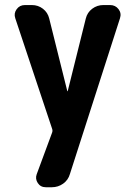

<svg xmlns="http://www.w3.org/2000/svg" viewBox="-20 -540 540 779"><path d="M426.8 -519.5Q448.2 -519.5 460.9 -502.9Q473.6 -486.3 466.8 -465.8L263.7 166Q256.8 190.4 236.3 205.1Q215.8 219.7 190.4 219.7H166Q144.5 219.7 133.3 202.6Q122.1 185.5 128.9 167L191.4 -2Q194.3 -9.8 191.4 -17.6L42 -465.8Q35.2 -485.4 47.4 -502.4Q59.6 -519.5 81.1 -519.5H109.4Q134.8 -519.5 154.3 -504.4Q173.8 -489.3 179.7 -464.8L252.9 -170.9Q252.9 -169.9 253.9 -169.9Q254.9 -169.9 254.9 -170.9L328.1 -464.8Q334 -489.3 354 -504.4Q374 -519.5 399.4 -519.5Z"/></svg>

Font: Rounded Mgen+ 1m bold
Style: Bold
Weight: 700
Designer: [Source Han Sans]
Ryoko NISHIZUKA  (kana & ideographs); Paul D. Hunt (Latin, Greek & Cyrillic); Wenlong ZHANG  (bopomofo
Version: Version 1.059.20150602